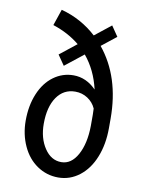

<svg xmlns="http://www.w3.org/2000/svg" viewBox="-87 -833 687 905"><g transform="rotate(10 256.5 -380.5)"><path d="M344.2 -635.7 414.6 -691.4 381.3 -740.2 303.7 -678.7C255.2 -723.3 198.7 -754.2 134.3 -771.5L107.9 -693.8C157.7 -677.6 200.5 -654.6 236.3 -625L156.2 -561.5L189.5 -513.2L277.8 -583C313.6 -540 338.4 -488.4 352.1 -428.2C320.1 -460.8 283.9 -477.1 243.2 -477.1C208.3 -477.1 176.6 -466.6 147.9 -445.6C119.3 -424.6 97.1 -395 81.3 -356.9C65.5 -318.8 57.6 -275.9 57.6 -228C57.6 -184.1 66.1 -143.7 83 -106.9C99.9 -70.1 123.5 -41.5 153.8 -21C184.1 -0.5 217.6 9.8 254.4 9.8C291.8 9.8 325.6 -1.9 355.7 -25.1C385.8 -48.4 409.1 -80.6 425.5 -121.8C442 -163 450.2 -209.5 450.2 -261.2V-306.2C450.2 -439.3 414.9 -549.2 344.2 -635.7ZM364.3 -310.1V-256.3C363.6 -199.7 353.4 -153.5 333.7 -117.7C314 -81.9 288.2 -64 256.3 -64C223.8 -64 196.9 -79.8 175.8 -111.6C154.6 -143.3 144 -182.1 144 -228C144 -282.1 154.9 -324.7 176.5 -356C198.2 -387.2 227.5 -402.8 264.6 -402.8C286.5 -402.8 306.2 -397.1 324 -385.5C341.7 -373.9 354.8 -358.6 363.3 -339.4Z"/></g></svg>

Font: Roboto Condensed
Style: Regular
Weight: 400
Designer: Google
Version: Version 2.134; 2016